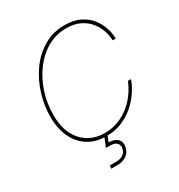

<svg xmlns="http://www.w3.org/2000/svg" viewBox="-215 -879 1139 1224"><g transform="rotate(-30 354.5 -266.5)"><path d="M322.3 9.8Q245.1 9.8 189.2 -25.4Q133.3 -60.5 103.3 -124.5Q73.2 -188.5 73.2 -274.9Q73.2 -359.4 98.9 -441.4Q124.5 -523.4 172.6 -590.3Q220.7 -657.2 289.1 -697.3Q357.4 -737.3 442.9 -737.3Q507.3 -737.3 553 -715.3Q598.6 -693.4 627.4 -657.7Q656.2 -622.1 669.9 -580.6Q683.6 -539.1 683.6 -500H661.1Q659.7 -537.6 646.5 -575.4Q633.3 -613.3 606.7 -644.8Q580.1 -676.3 539.3 -695.6Q498.5 -714.8 442.4 -714.8Q365.7 -714.8 302.2 -678.2Q238.8 -641.6 192.4 -578.9Q146 -516.1 120.8 -437.5Q95.7 -358.9 95.7 -275.4Q95.7 -189.5 125.7 -130.9Q155.8 -72.3 207.3 -42.5Q258.8 -12.7 323.2 -12.7Q379.9 -12.7 427.5 -32Q475.1 -51.3 512.5 -83Q549.8 -114.7 575.9 -152.6Q602.1 -190.4 615.7 -227.5H638.7Q625.5 -189 598.4 -147.5Q571.3 -106 531.2 -70.3Q491.2 -34.7 438.7 -12.5Q386.2 9.8 322.3 9.8ZM243.7 204.1 247.1 181.6H294.9Q326.2 181.6 345.9 167.2Q365.7 152.8 370.1 127.4Q374 102.5 359.1 87.6Q344.2 72.8 309.6 72.8H280.8L314 -9.3H331.1L333.5 0L313 50.3Q356.4 51.3 377.4 71.8Q398.4 92.3 392.6 127.4Q386.7 162.6 359.4 183.3Q332 204.1 291.5 204.1Z"/></g></svg>

Font: Inter 18pt Thin
Style: Italic
Weight: 250
Italic angle: -9.3988°
Version: Version 4.001;git-66647c0bb